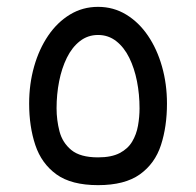

<svg xmlns="http://www.w3.org/2000/svg" viewBox="-20 -535 572 560"><path d="M266 5Q188 5 144.5 -26.5Q101 -58 83 -112Q65 -166 65 -233Q65 -290 79.5 -341Q94 -392 120.5 -431Q147 -470 184 -492.5Q221 -515 266 -515Q311 -515 348 -492.5Q385 -470 411.5 -431Q438 -392 452.5 -341Q467 -290 467 -233Q467 -166 449.5 -112Q432 -58 388 -26.5Q344 5 266 5ZM266 -76Q305 -76 329 -88.5Q353 -101 365.5 -122Q378 -143 382.5 -168.5Q387 -194 387 -219Q387 -260 379.5 -298Q372 -336 357 -366.5Q342 -397 319 -415Q296 -433 266 -433Q236 -433 213 -415Q190 -397 175 -366.5Q160 -336 152.5 -298Q145 -260 145 -219Q145 -185 153.5 -152Q162 -119 188 -97.5Q214 -76 266 -76Z"/></svg>

Font: Farlight84_Sys_V01
Style: Regular
Weight: 400
Designer: Ryoko NISHIZUKA  (kana, bopomofo & ideographs); Paul D. Hunt (Latin, Greek & Cyrillic); Sandoll Communications , Soo-you
Foundry: Adobe
Version: Version 2.004;October 29, 2024;FontCreator 14.0.0.2814 64-bi